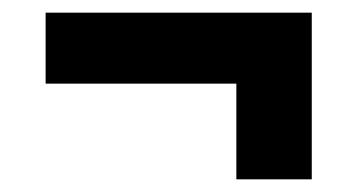

<svg xmlns="http://www.w3.org/2000/svg" viewBox="-20 -403 564 303"><path d="M472 -383V-120H353V-271H52V-383Z"/></svg>

Font: Fira Sans SemiBold
Style: Regular
Weight: 600
Designer: bBox Type GmbH & Carrois Corporate GbR & Edenspiekermann AG
Foundry: bBox Type GmbH & Carrois Corporate GbR & Edenspiekermann AG
Version: Version 4.301;PS 004.301;hotconv 1.0.88;makeotf.lib2.5.64775